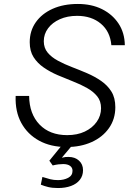

<svg xmlns="http://www.w3.org/2000/svg" viewBox="-20 -730 690 969"><path d="M316 12Q236 12 177.5 -20Q119 -52 87.5 -109.5Q56 -167 59 -246H127Q128 -155 179.5 -101.5Q231 -48 319 -48Q370 -48 408 -66Q446 -84 468 -115Q490 -146 490 -184Q490 -220 470.5 -244Q451 -268 419 -286Q387 -304 348.5 -319Q310 -334 271.5 -350.5Q233 -367 201 -389Q169 -411 149.5 -441.5Q130 -472 130 -517Q130 -574 160.5 -617.5Q191 -661 245.5 -685.5Q300 -710 373 -710Q442 -710 494.5 -684Q547 -658 578 -611.5Q609 -565 610 -502H542Q536 -571 489 -610.5Q442 -650 369 -650Q320 -650 282 -633Q244 -616 222.5 -587Q201 -558 201 -522Q201 -488 220.5 -464.5Q240 -441 272.5 -423.5Q305 -406 343 -391.5Q381 -377 419.5 -360.5Q458 -344 490.5 -321.5Q523 -299 542.5 -267.5Q562 -236 562 -189Q562 -129 530 -83.5Q498 -38 442.5 -13Q387 12 316 12ZM273 219Q244 219 223.5 214Q203 209 186 202L194 163Q216 170 233.5 174.5Q251 179 273 179Q302 179 324 167.5Q346 156 346 132Q346 116 333.5 107Q321 98 299 98Q288 98 275 99.5Q262 101 246 105L229 81L312 -21L349 -2L292 66Q304 63 310.5 62.5Q317 62 326 62Q358 62 378.5 80.5Q399 99 399 129Q399 157 383 177.5Q367 198 338.5 208.5Q310 219 273 219Z"/></svg>

Font: Azeret Mono Thin ExtraLight
Style: Italic
Weight: 250
Italic angle: -12°
Version: Version 1.002